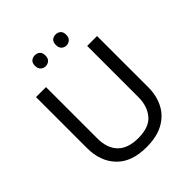

<svg xmlns="http://www.w3.org/2000/svg" viewBox="-246 -1060 1223 1223"><g transform="rotate(-45 365.5 -449.0)"><path d="M640 -252Q640 -178 610 -118.5Q580 -59 518.5 -24.5Q457 10 362 10Q229 10 159.5 -62.5Q90 -135 90 -254V-714H180V-251Q180 -164 226.5 -116Q273 -68 367 -68Q464 -68 507.5 -119.5Q551 -171 551 -252V-714H640ZM226 -859Q226 -885 240 -896.5Q254 -908 273 -908Q292 -908 306 -896.5Q320 -885 320 -859Q320 -834 306 -821.5Q292 -809 273 -809Q254 -809 240 -821.5Q226 -834 226 -859ZM414 -859Q414 -885 427.5 -896.5Q441 -908 460 -908Q479 -908 493 -896.5Q507 -885 507 -859Q507 -834 493 -821.5Q479 -809 460 -809Q441 -809 427.5 -821.5Q414 -834 414 -859Z"/></g></svg>

Font: Noto Sans Old South Arabian
Style: Regular
Weight: 400
Designer: Monotype Design Team
Foundry: Monotype Imaging Inc.
Version: Version 2.001; ttfautohint (v1.8.4.7-5d5b)